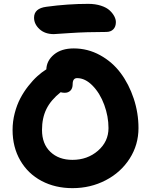

<svg xmlns="http://www.w3.org/2000/svg" viewBox="-20 -974 780 991"><path d="M257.8 -797.9Q211.9 -797.9 183.8 -823.7Q155.8 -849.6 155.8 -882.8Q155.8 -930.7 219.2 -939Q329.6 -954.1 435.1 -954.1Q472.2 -954.1 501.2 -944.6Q530.3 -935.1 546.1 -920.2Q562 -905.3 570.1 -889.6Q578.1 -874 578.1 -859.9Q578.1 -836.4 564.9 -822.8Q551.8 -809.1 527.8 -809.1Q426.3 -809.1 343.3 -803.5Q260.3 -797.9 257.8 -797.9ZM354 -2.9Q265.1 -2.9 194.8 -40Q124.5 -77.1 84.7 -145.8Q44.9 -214.4 44.9 -303.2Q44.9 -347.2 55.9 -389.6Q66.9 -432.1 84.7 -466.1Q102.5 -500 126 -529.8Q149.4 -559.6 172.6 -580.6Q195.8 -601.6 219.2 -616.2Q220.7 -661.1 258.8 -692.6Q296.9 -724.1 360.8 -724.1Q433.1 -724.1 496.6 -689.2Q560.1 -654.3 602.8 -596.9Q645.5 -539.6 670.2 -465.3Q694.8 -391.1 694.8 -313Q694.8 -226.6 649.2 -155.3Q603.5 -84 525.4 -43.5Q447.3 -2.9 354 -2.9ZM196.8 -303.2Q196.8 -231.4 240 -190.2Q283.2 -148.9 354 -148.9Q431.2 -148.9 485.6 -196Q540 -243.2 540 -313Q540 -373 518.1 -432.9Q496.1 -492.7 458 -531.7Q419.9 -570.8 377.9 -570.8Q355 -570.8 355 -539.1Q355 -518.1 343.8 -506.6Q332.5 -495.1 314 -495.1Q303.2 -495.1 293 -498Q242.2 -457.5 219.5 -411.1Q196.8 -364.7 196.8 -303.2Z"/></svg>

Font: Shantell Sans Bouncy
Style: Bold
Weight: 700
Designer: Stephen Nixon, Anya Danilova, Shantell Martin
Foundry: Arrow Type
Version: Version 1.006;[9816181b4]